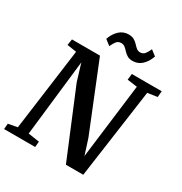

<svg xmlns="http://www.w3.org/2000/svg" viewBox="-215 -1120 1214 1279"><g transform="rotate(30 392.0 -480.5)"><path d="M0 0 3.5 -43 73.5 -56 158 -685.5 86 -696.5 93 -743H308.5L516 -229.5L553.5 -112L625 -686L548.5 -696.5L553.5 -743H783.5L779.5 -696.5L705 -685.5L609 0H475.5L263 -512L223.5 -642L157 -56L243 -43L239 0ZM513.5 -820.5Q488 -820.5 471.8 -830.5Q455.5 -840.5 443.8 -853.5Q432 -866.5 420 -876.5Q408 -886.5 390.5 -886.5Q367 -886.5 354.2 -869.8Q341.5 -853 330.5 -828.5L289 -861Q304.5 -906 334.2 -933.5Q364 -961 405 -961Q431 -961 447.5 -951.2Q464 -941.5 475.8 -928.5Q487.5 -915.5 499.5 -905.5Q511.5 -895.5 528 -895Q551 -895 564 -911.8Q577 -928.5 587.5 -953L629 -921Q613.5 -875.5 584 -848Q554.5 -820.5 513.5 -820.5Z"/></g></svg>

Font: Merriweather 24pt SemiBold
Style: Italic
Weight: 600
Italic angle: -7.8°
Version: Version 2.101